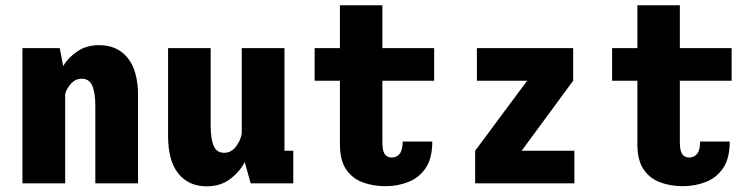

<svg xmlns="http://www.w3.org/2000/svg" viewBox="-20 -678 2790 710"><path d="M63 0V-500H201L213.5 -434Q234 -467 267.5 -489Q301 -511 346.5 -511Q414 -511 452.2 -463.8Q490.5 -416.5 490.5 -323.5V0H332.5V-285.5Q332.5 -335 321.2 -361Q310 -387 282 -387Q260 -387 244 -370Q228 -353 221 -331.5V0Z M744.5 11Q677.5 11 639.5 -36.2Q601.5 -83.5 601.5 -176.5V-500H759V-214.5Q759 -165 770 -139Q781 -113 809 -113Q835 -113 852.2 -135.5Q869.5 -158 874 -183.5V-500H1032V-120.5H1064.5V0H907L885 -78.5Q865.5 -41.5 830 -15.2Q794.5 11 744.5 11Z M1237 -144.5V-379.5H1143.5V-500H1237V-658.5H1394V-500H1585.5V-379.5H1394V-152Q1394 -120.5 1402.8 -108Q1411.5 -95.5 1429 -95.5Q1446.5 -95.5 1457.8 -109.2Q1469 -123 1469 -154.5H1578.5Q1578.5 -92 1553.8 -56Q1529 -20 1489.5 -4.8Q1450 10.5 1405.5 10.5Q1360 10.5 1321.8 -3.5Q1283.5 -17.5 1260.2 -51.2Q1237 -85 1237 -144.5Z M1737 0V-120.5L1929.5 -379.5H1743.5V-500H2099.5V-379.5L1909 -120.5H2104V0Z M2337 -144.5V-379.5H2243.5V-500H2337V-658.5H2494V-500H2685.5V-379.5H2494V-152Q2494 -120.5 2502.8 -108Q2511.5 -95.5 2529 -95.5Q2546.5 -95.5 2557.8 -109.2Q2569 -123 2569 -154.5H2678.5Q2678.5 -92 2653.8 -56Q2629 -20 2589.5 -4.8Q2550 10.5 2505.5 10.5Q2460 10.5 2421.8 -3.5Q2383.5 -17.5 2360.2 -51.2Q2337 -85 2337 -144.5Z"/></svg>

Font: Trispace SemiCondensed
Style: Bold
Weight: 700
Width: 4
Designer: Tyler Finck
Foundry: Etcetera Type Company
Version: Version 1.210; ttfautohint (v1.8.3)